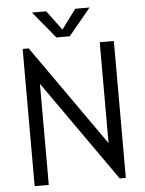

<svg xmlns="http://www.w3.org/2000/svg" viewBox="-58 -901 718 948"><g transform="rotate(-5 301.0 -427.5)"><path d="M75 0V-680H105L457 -180V-680H527V-1H497L145 -501V0ZM246 -722 136 -855H207L288 -746H270L351 -855H422L312 -722Z"/></g></svg>

Font: Teachers
Style: Regular
Weight: 400
Designer: Alfredo Marco Pradil, Chank Diesel
Version: Version 1.001